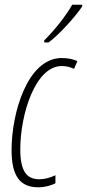

<svg xmlns="http://www.w3.org/2000/svg" viewBox="-20 -784 369 814"><path d="M167 -612 168 -604H186C231 -637 300 -714 328 -756L329 -764H286C263 -722 216 -661 167 -612ZM142 10C172 10 197 2 215 -7V-41C193 -31 170 -24 147 -24C93 -24 66 -58 66 -151C66 -298 129 -504 242 -504C260 -504 278 -500 294 -492L308 -525C291 -533 268 -538 242 -538C96 -538 29 -304 29 -148C29 -35 67 10 142 10Z"/></svg>

Font: Noto Sans ExtraCondensed ExtraLight
Style: Italic
Weight: 200
Width: 2
Italic angle: -12°
Designer: Monotype Design Team
Foundry: Monotype Imaging Inc.
Version: Version 2.013